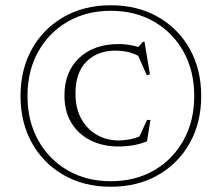

<svg xmlns="http://www.w3.org/2000/svg" viewBox="-20 -700 843 730"><path d="M401.5 -680Q503 -680 580.5 -635.8Q658 -591.5 701.5 -513.8Q745 -436 745 -335Q745 -234 701.5 -156.2Q658 -78.5 580.5 -34.2Q503 10 401.5 10Q300 10 222.5 -34.2Q145 -78.5 101.5 -156.2Q58 -234 58 -335Q58 -436 101.5 -513.8Q145 -591.5 222.5 -635.8Q300 -680 401.5 -680ZM401.5 -659Q309 -659 237.5 -617.8Q166 -576.5 125.2 -503.5Q84.5 -430.5 84.5 -335Q84.5 -240 125.2 -166.8Q166 -93.5 237.5 -52.2Q309 -11 401.5 -11Q494 -11 565.5 -52.2Q637 -93.5 677.8 -166.8Q718.5 -240 718.5 -335Q718.5 -430.5 677.8 -503.5Q637 -576.5 565.5 -617.8Q494 -659 401.5 -659ZM431 -166Q450 -166 471 -169.8Q492 -173.5 510.5 -181.5L539 -244H552L539 -163Q518 -153.5 488.8 -148.2Q459.5 -143 430.5 -143Q372 -143 325.5 -165.8Q279 -188.5 252 -232Q225 -275.5 225 -337.5Q225 -426.5 280.8 -479.5Q336.5 -532.5 432 -532.5Q468 -532.5 506 -521.5L523.5 -541H529.5L550 -417.5L538 -414L505.5 -488Q482 -499.5 461.5 -503.5Q441 -507.5 418.5 -507.5Q350.5 -507.5 308.8 -465.8Q267 -424 267 -345Q267 -288 289.2 -248Q311.5 -208 348.8 -187Q386 -166 431 -166Z"/></svg>

Font: Newsreader 16pt ExtraLight
Style: Regular
Weight: 275
Designer: Hugues Gentile
Foundry: Production Type
Version: Version 1.003; ttfautohint (v1.8.3)